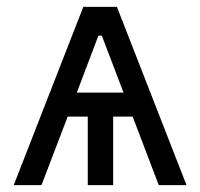

<svg xmlns="http://www.w3.org/2000/svg" viewBox="-20 -540 584 560"><path d="M321 -520H223L20 0H101L187 -225L267 -436H277L357 -226L443 0H524ZM236 0H310V-200H406V-270H132V-200H236Z"/></svg>

Font: Fixel Variable
Style: Regular
Weight: 100
Width: 3
Designer: AlfaBravo + MacPaw
Foundry: Kyrylo Tkachov, Marchela Mozhyna, Serhii Makarenko, Maria Weinstein, Zakhar Kryvoshyya
Version: Version 1.211